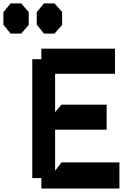

<svg xmlns="http://www.w3.org/2000/svg" viewBox="-141 -1100 764 1124"><path d="M181.6 -340.8V-100.1L218.8 -149.4H558.1V3.9H101.1V-57.6H47.9V-753.4H101.1V-814.9H532.2V-668H181.6V-443.8L218.8 -487.3H483.4V-340.8ZM116.2 -1080.1H178.2L222.7 -1029.8V-954.1L178.2 -903.3H116.2L74.2 -955.6V-1028.8ZM-79.1 -1080.1H-17.1L27.3 -1029.8V-954.1L-17.1 -903.3H-79.1L-121.1 -955.6V-1028.8Z"/></svg>

Font: Gap Sans
Style: Black
Weight: 400
Designer: Alexandre Liziard and Etienne Ozeray
Foundry: Interstices.io
Version: Version 1.6.1 - December 3. 2014